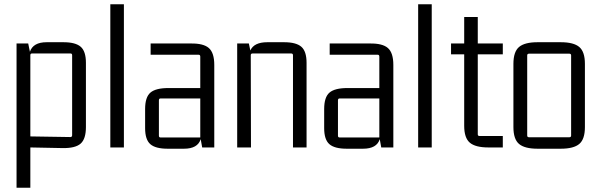

<svg xmlns="http://www.w3.org/2000/svg" viewBox="-20 -695 2825 905"><path d="M123 190H58V-490H113L121 -451Q136 -496 200 -496H279Q336 -496 360.5 -474.5Q385 -453 385 -399V-96Q385 -40 360 -18Q335 4 275 3L123 0ZM123 -435V-52L312 -49Q320 -49 320 -58V-435Q320 -443 312 -443H131Q123 -443 123 -435Z M564 0H500V-675H564Z M847 6H770Q713 6 688.5 -15.5Q664 -37 664 -91V-181Q664 -237 689 -258.5Q714 -280 774 -280H924V-428Q924 -437 916 -437H690V-490H879Q939 -491 964.5 -468.5Q990 -446 990 -389V0H933L926 -39Q912 6 847 6ZM924 -47V-231H737Q729 -231 729 -222V-55Q729 -47 737 -47Z M1240 -496H1319Q1376 -496 1400.5 -474.5Q1425 -453 1425 -399V0H1361V-435Q1361 -443 1352 -443H1171Q1162 -443 1162 -435L1163 0H1098V-490H1153L1160 -457Q1177 -496 1240 -496Z M1691 6H1614Q1557 6 1532.5 -15.5Q1508 -37 1508 -91V-181Q1508 -237 1533 -258.5Q1558 -280 1618 -280H1768V-428Q1768 -437 1760 -437H1534V-490H1723Q1783 -491 1808.5 -468.5Q1834 -446 1834 -389V0H1777L1770 -39Q1756 6 1691 6ZM1768 -47V-231H1581Q1573 -231 1573 -222V-55Q1573 -47 1581 -47Z M2015 0H1951V-675H2015Z M2350 -490V-439H2232V-62Q2232 -54 2240 -54H2350V0H2282Q2221 0 2194.5 -22.5Q2168 -45 2168 -102V-439H2106V-490H2168V-615H2232V-490Z M2400 -96V-394Q2400 -451 2426.5 -473.5Q2453 -496 2514 -496H2623Q2684 -496 2710.5 -473.5Q2737 -451 2737 -394V-96Q2737 -39 2710.5 -16.5Q2684 6 2623 6H2514Q2453 6 2426.5 -16.5Q2400 -39 2400 -96ZM2663 -442H2474Q2465 -442 2465 -434V-56Q2465 -48 2474 -48H2663Q2672 -48 2672 -56V-434Q2672 -442 2663 -442Z"/></svg>

Font: Gemunu Libre Light
Style: Regular
Weight: 300
Designer: Puspanada Ekanayake, Sola Matas, Pathum Egodawatta, Kosala Senevirathne
Foundry: mooniak
Version: Version 1.100